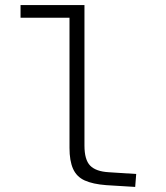

<svg xmlns="http://www.w3.org/2000/svg" viewBox="-20 -730 654 757"><path d="M61 -710H287V-660H61ZM254 -147V-710H313V-156Q313 -100 335.5 -77Q358 -54 408 -51L517 -44L513 7L399 0Q346 -4 314 -18.5Q282 -33 268 -64.5Q254 -96 254 -147Z"/></svg>

Font: Intel One Mono Light
Style: Regular
Weight: 300
Monospace: yes
Designer: Fred Shallcrass
Foundry: Frere-Jones Type LLC
Version: Version 1.004